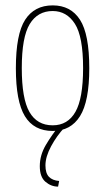

<svg xmlns="http://www.w3.org/2000/svg" viewBox="-20 -479 390 714"><path d="M176 8Q106 8 72.5 -47Q39 -102 39 -225Q39 -352 73.5 -405.5Q108 -459 176 -459Q243 -459 277.5 -405.5Q312 -352 312 -225Q312 -102 277.5 -47Q243 8 176 8ZM176 -13Q232 -13 260.5 -63Q289 -113 289 -226Q289 -343 258.5 -390.5Q228 -438 176 -438Q120 -438 90.5 -389.5Q61 -341 61 -226Q61 -112 89.5 -62.5Q118 -13 176 -13ZM200 194 196 215Q170 215 149 197Q128 179 128 139Q128 98 150.5 60Q173 22 203 -15L220 -5Q191 26 170 65Q149 104 149 136Q149 165 162 178.5Q175 192 200 194Z"/></svg>

Font: Inconsolata ExtraCondensed ExtraLight
Style: Regular
Weight: 200
Width: 2
Monospace: yes
Designer: Raph Levien, Cyreal, Brenton Simpson
Foundry: Raph Levien, Cyreal, Google
Version: Version 3.001; ttfautohint (v1.8.2.53-6de2)